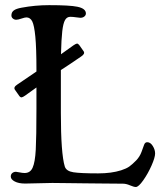

<svg xmlns="http://www.w3.org/2000/svg" viewBox="-20 -728 660 764"><path d="M188 0Q166.5 0 133.8 1.2Q101.1 2.4 80.1 2.4Q54.2 2.4 38.6 -5.9Q22.9 -14.2 22.9 -25.4Q22.9 -34.7 29.1 -39.6Q35.2 -44.4 43.5 -44.4Q46.9 -44.4 58.1 -42Q69.3 -39.6 78.1 -39.6Q100.6 -39.6 109.9 -61Q119.6 -82.5 122.3 -132.6Q125 -182.6 125 -294.9V-379.9Q91.8 -356 80.1 -347.7Q70.8 -341.3 66.4 -340.6Q62 -339.8 57.1 -345.7L39.6 -370.6Q32.2 -380.9 48.8 -391.6Q61 -400.4 86.9 -417.5Q112.8 -434.6 125 -443.4V-450.7Q125 -536.6 120.6 -582Q116.2 -627.4 108.2 -643.1Q100.1 -658.7 85 -658.7Q79.1 -658.7 65.4 -654.1Q51.8 -649.4 44.4 -649.4Q37.1 -649.4 31.2 -654.3Q25.4 -659.2 25.4 -666.5Q25.4 -679.2 34.7 -686.3Q43.9 -693.4 65.4 -697.3Q119.6 -707.5 175.3 -707.5Q257.3 -707.5 287.6 -701.2Q321.8 -694.3 321.8 -674.3Q321.8 -667.5 315.7 -662.4Q309.6 -657.2 299.3 -657.2Q294.4 -657.2 282.2 -659.2Q270 -661.1 259.8 -661.1Q246.1 -661.1 238.8 -648.2Q231.4 -635.3 227.8 -604Q224.1 -572.8 222.7 -512.2Q256.3 -536.6 272 -547.4Q281.2 -553.7 285.6 -554.4Q290 -555.2 294.9 -549.3L312.5 -524.4Q319.8 -514.2 303.2 -503.4Q289.1 -493.2 259.8 -473.9Q230.5 -454.6 222.2 -449.2V-407.2V-278.8Q222.2 -116.7 237.8 -65.4Q243.7 -46.9 272.2 -42.5Q300.8 -38.1 370.6 -38.1Q423.3 -38.1 461.9 -50.3Q482.9 -57.1 494.6 -65.4Q506.3 -73.7 522 -89.8Q536.1 -104.5 543 -123.3Q549.8 -142.1 553.5 -152.1Q557.1 -162.1 565.9 -162.1Q578.6 -162.1 587.9 -147.2Q597.2 -132.3 597.2 -117.2Q597.2 -101.6 583 -69.3Q568.8 -37.1 550 -10.5Q531.2 16.1 520.5 16.1Q512.7 16.1 497.3 9.5Q481.9 2.9 469.2 2.9Q438 2.9 386.7 2.2Q335.4 1.5 316.4 1.5Q294.4 1.5 251.7 0.7Q209 0 188 0Z"/></svg>

Font: Cooper*
Style: Regular
Weight: 400
Designer: Owen Earl
Foundry: indestructible type*
Version: Version 0.001